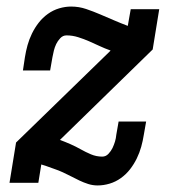

<svg xmlns="http://www.w3.org/2000/svg" viewBox="-20 -558 540 586"><path d="M278 8Q263 8 249 3.5Q235 -1 222.5 -7Q210 -13 197.5 -19.5Q185 -26 172 -32Q159 -38 145.5 -42.5Q132 -47 119 -52L106 -56L97 0H9L29 -123L317 -403V-404Q300 -410 284 -417.5Q268 -425 252 -432Q236 -439 218.5 -444.5Q201 -450 183 -450Q172 -450 164 -441.5Q156 -433 151.5 -423.5Q147 -414 144.5 -404Q142 -394 140 -383L133 -343H50L56 -383Q59 -402 64 -420Q69 -438 77.5 -455.5Q86 -473 98 -488.5Q110 -504 126 -515.5Q142 -527 160.5 -532.5Q179 -538 197 -538Q221 -538 243 -530.5Q265 -523 286 -514Q307 -505 328 -496Q349 -487 370 -479L379 -530H466L446 -407L163 -131Q179 -125 195 -118Q211 -111 226 -102.5Q241 -94 257.5 -87Q274 -80 292 -80Q303 -80 311 -88.5Q319 -97 323.5 -106.5Q328 -116 331 -126Q334 -136 335 -147L342 -187H426L419 -147Q416 -128 411 -110Q406 -92 397.5 -74.5Q389 -57 377 -41.5Q365 -26 349 -14.5Q333 -3 314.5 2.5Q296 8 278 8Z"/></svg>

Font: Iosevka Slab Semibold
Style: Italic
Weight: 600
Italic angle: -9°
Monospace: yes
Designer: Belleve Invis
Foundry: Belleve Invis
Version: Version 11.1.1; ttfautohint (v1.8.3)